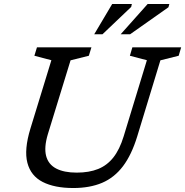

<svg xmlns="http://www.w3.org/2000/svg" viewBox="-20 -936 932 966"><path d="M220.5 -260Q201 -194.5 212 -151.8Q223 -109 262.5 -88.2Q302 -67.5 366 -67.5Q428.5 -67.5 473.8 -85.8Q519 -104 550.5 -144Q582 -184 602 -249.5L719 -633L633.5 -655.5L646 -698H891.5L879 -655.5L787 -632.5L670.5 -250Q642 -157 598.8 -99.8Q555.5 -42.5 493.8 -16.2Q432 10 348.5 10Q254.5 10 194.8 -20.5Q135 -51 117.8 -116.8Q100.5 -182.5 133 -289L238.5 -633L153 -655.5L166 -698H440L427 -655.5L335 -632.5ZM587 -763.5 723 -916H832L827.5 -899.5L634.5 -763.5ZM454 -763.5 544.5 -916H643.5L640 -901L495.5 -763.5Z"/></svg>

Font: Newsreader 9pt
Style: Italic
Weight: 400
Italic angle: -17°
Designer: Hugues Gentile
Foundry: Production Type
Version: Version 1.003